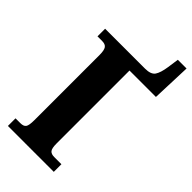

<svg xmlns="http://www.w3.org/2000/svg" viewBox="-267 -932 997 997"><g transform="rotate(45 231.5 -433.5)"><path d="M18 0V-56H53Q77 -56 85.5 -68Q94 -80 94 -119V-598Q94 -631 85 -644.5Q76 -658 52 -658H18V-714H311Q354 -714 368.5 -735.5Q383 -757 390 -804L399 -867H463L455 -650H261V-115Q261 -79 270.5 -67.5Q280 -56 302 -56H355V0Z"/></g></svg>

Font: Noto Serif ExtraCondensed Black
Style: Regular
Weight: 900
Width: 2
Designer: Monotype Design Team
Foundry: Monotype Imaging Inc.
Version: Version 2.015; ttfautohint (v1.8.4.7-5d5b)